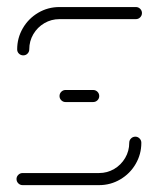

<svg xmlns="http://www.w3.org/2000/svg" viewBox="-20 -539 461 559"><path d="M374.1 -141.1Q381.1 -141.1 386.3 -135.9Q391.5 -130.7 391.5 -123.3Q391.5 -90 375 -61.7Q358.5 -33.3 330.2 -16.7Q301.9 0 268.5 0H45.9Q38.5 0 33.3 -5.2Q28.1 -10.4 28.1 -17.8Q28.1 -24.8 33.3 -30Q38.5 -35.2 45.9 -35.2H268.5Q292.2 -35.2 312.4 -47Q332.6 -58.9 344.4 -79.1Q356.3 -99.3 356.3 -123.3Q356.3 -130.7 361.5 -135.9Q366.7 -141.1 374.1 -141.1ZM268.9 -259.3Q268.9 -252.2 263.7 -247Q258.5 -241.9 251.1 -241.9H170.7Q163.7 -241.9 158.5 -247Q153.3 -252.2 153.3 -259.3Q153.3 -266.7 158.5 -271.9Q163.7 -277 170.7 -277H251.1Q258.5 -277 263.7 -271.9Q268.9 -266.7 268.9 -259.3ZM47.8 -377.8Q40.4 -377.8 35.2 -382.8Q30 -387.8 30 -395.2Q30 -428.5 46.5 -456.9Q63 -485.2 91.3 -501.9Q119.6 -518.5 153 -518.5H375.6Q383 -518.5 388.1 -513.3Q393.3 -508.1 393.3 -501.1Q393.3 -493.7 388.1 -488.5Q383 -483.3 375.6 -483.3H153Q129.3 -483.3 109.1 -471.5Q88.9 -459.6 77 -439.4Q65.2 -419.3 65.2 -395.2Q65.2 -388.1 60.2 -383Q55.2 -377.8 47.8 -377.8Z"/></svg>

Font: 26F Galaxy Sans Light
Style: Regular
Weight: 300
Designer: C₂₉H₂₅N₃O₅
Version: Version 1.100